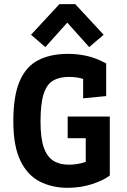

<svg xmlns="http://www.w3.org/2000/svg" viewBox="-20 -899 613 928"><path d="M307.1 8.8Q231.9 8.8 172.4 -21.5Q112.8 -51.8 78.6 -122.3Q44.4 -192.9 44.4 -312.5Q44.4 -436 75.2 -507.1Q106 -578.1 165.3 -608.4Q224.6 -638.7 309.6 -638.7Q354 -638.7 398.9 -628.9Q443.8 -619.1 493.2 -592.3V-434.6L381.8 -423.8V-590.3L423.3 -501Q403.3 -511.7 375 -519.5Q346.7 -527.3 313.5 -527.3Q267.1 -527.3 236.6 -509.5Q206.1 -491.7 190.9 -444.8Q175.8 -397.9 175.8 -311Q175.8 -232.4 191.4 -187Q207 -141.6 237.5 -122.3Q268.1 -103 313 -103Q343.3 -103 375 -110.8Q406.7 -118.7 444.8 -142.1L394.5 -84.5V-273.4L469.2 -231H307.1V-335.9H510.7V-50.8Q478.5 -26.4 423.8 -8.8Q369.1 8.8 307.1 8.8ZM199.2 -671.4 129.9 -731 267.1 -878.9H343.8L481 -731L411.1 -671.4L305.2 -789.6Z"/></svg>

Font: Anaheim
Style: Bold
Weight: 700
Version: Version 2.001